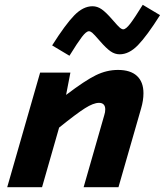

<svg xmlns="http://www.w3.org/2000/svg" viewBox="-20 -779 686 799"><path d="M147 -477H273L255 -384Q334 -444 379 -466Q424 -488 471 -488Q523 -488 550 -463Q577 -438 577 -391Q577 -376 574.5 -360Q572 -344 567 -327L473 0H328L414 -300Q416 -306 417 -312Q418 -318 418 -324Q418 -337 411.5 -344Q405 -351 392 -351Q369 -351 333.5 -328.5Q298 -306 226 -248L155 0H10ZM478 -553Q458 -553 440 -565.5Q422 -578 396 -608Q371 -637 363.5 -643Q356 -649 350 -649Q339 -649 321 -625.5Q303 -602 269 -547L197 -590Q252 -677 289 -715Q326 -753 365 -753Q385 -753 403 -740.5Q421 -728 447 -698Q472 -669 479.5 -663Q487 -657 493 -657Q504 -657 522 -680.5Q540 -704 574 -759L646 -716Q591 -629 554 -591Q517 -553 478 -553Z"/></svg>

Font: Intel One Mono
Style: Bold Italic
Weight: 700
Italic angle: -16°
Monospace: yes
Designer: Fred Shallcrass
Foundry: Frere-Jones Type LLC
Version: Version 1.400;hotconv 1.1.0;makeotfexe 2.6.0;FJTRelease1.4